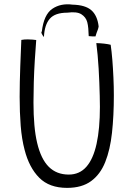

<svg xmlns="http://www.w3.org/2000/svg" viewBox="-20 -869 646 909"><path d="M297.5 20.5Q213.5 20.5 165.8 -27.5Q118 -75.5 96.5 -159.5Q83 -210 78 -273.5Q73 -337 73 -411Q73 -443 73.8 -480.5Q74.5 -518 76 -555.8Q77.5 -593.5 78.8 -626Q80 -658.5 81 -680Q88 -681.5 95.8 -682Q103.5 -682.5 111.5 -682.5Q123.5 -682.5 134.2 -681.5Q145 -680.5 151.5 -679.5Q148 -636.5 144.8 -584.2Q141.5 -532 140 -480Q138.5 -428 138.5 -384Q138.5 -325 142.8 -277.2Q147 -229.5 156 -192Q174 -116 211 -79.2Q248 -42.5 305.5 -42.5Q356.5 -42.5 389 -79.5Q421.5 -116.5 437.2 -188Q453 -259.5 453 -363Q453 -386.5 452.2 -416.2Q451.5 -446 450.2 -478.5Q449 -511 447 -544.2Q445 -577.5 442.2 -608.2Q439.5 -639 436 -665Q444 -665 453.5 -664.2Q463 -663.5 472.5 -662.5Q482 -661.5 490.2 -660Q498.5 -658.5 504 -657Q508.5 -626.5 511.8 -586.2Q515 -546 517 -502.2Q519 -458.5 519 -417.5Q519 -320.5 510.2 -240.2Q501.5 -160 478.2 -101.8Q455 -43.5 411.2 -11.5Q367.5 20.5 297.5 20.5ZM188 -693.5Q180.5 -702.5 177.2 -710.2Q174 -718 178 -719.5Q187.5 -800 227.5 -827.2Q267.5 -854.5 323.5 -847Q384 -845.5 412.5 -820.5Q441 -795.5 447 -744Q446 -736.5 443.2 -728.8Q440.5 -721 437.2 -713Q434 -705 432 -696.5Q423 -696.5 416 -696.8Q409 -697 400 -698Q399.5 -717.5 398 -734.2Q396.5 -751 393 -764.5Q386.5 -788 365.2 -801.5Q344 -815 299 -809Q240.5 -809 215.5 -780Q190.5 -751 188 -693.5Z"/></svg>

Font: Grandstander Thin ExtraLight
Style: Regular
Weight: 250
Version: Version 1.200